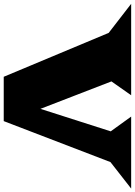

<svg xmlns="http://www.w3.org/2000/svg" viewBox="116 -878 740 1055"><g transform="rotate(90 486.5 -350.0)"><path d="M380.4 0 139.2 -576.7 -20.5 -700.2H481.9L405.8 -591.8L556.6 -201.7L680.2 -587.9L599.1 -700.2H994.6L849.1 -586.4L624 0Z"/></g></svg>

Font: Goblin
Style: Regular
Weight: 400
Designer: Riccardo De Franceschi
Foundry: Sorkin Type Co.
Version: Version 1.001